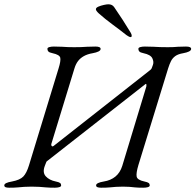

<svg xmlns="http://www.w3.org/2000/svg" viewBox="-40 -870 911 895"><path d="M3 5Q-9 5 -14.5 2.5Q-20 0 -20 -6Q-20 -18 16 -24Q53 -31 68.5 -47Q84 -63 95 -99L233 -551Q244 -586 241 -600.5Q238 -615 205 -622Q190 -625 185.5 -630Q181 -635 181 -642Q181 -648 190 -650.5Q199 -653 211 -653Q236 -653 250 -652Q264 -651 276 -650.5Q288 -650 306 -650Q326 -650 338.5 -650.5Q351 -651 365.5 -652Q380 -653 405 -653Q429 -653 429 -642Q429 -635 419 -630Q409 -625 392 -622Q368 -618 351 -608.5Q334 -599 323.5 -585Q313 -571 307 -551L199 -198Q198 -192 201.5 -189Q205 -186 209 -189L657 -541Q660 -543 663.5 -546.5Q667 -550 669 -557L673 -568Q678 -582 670 -598.5Q662 -615 629 -622Q614 -625 609.5 -630Q605 -635 605 -642Q605 -648 614 -650.5Q623 -653 635 -653Q660 -653 676 -652Q692 -651 706.5 -650.5Q721 -650 742 -650Q759 -650 768 -650.5Q777 -651 789.5 -652Q802 -653 827 -653Q851 -653 851 -642Q851 -635 841 -630Q831 -625 814 -622Q790 -618 777 -608.5Q764 -599 757 -585Q750 -571 744 -552L605 -100Q594 -63 597 -47Q600 -31 633 -24Q648 -21 653 -17Q658 -13 658 -6Q658 0 649 2.5Q640 5 628 5Q603 5 589 3.5Q575 2 563.5 1Q552 0 533 0Q514 0 500.5 1Q487 2 472 3.5Q457 5 432 5Q420 5 414 2.5Q408 0 408 -6Q408 -18 444 -24Q476 -29 498 -47Q520 -65 530 -97L641 -463Q643 -468 642.5 -474.5Q642 -481 638 -478L182 -121Q180 -120 178 -118Q176 -116 174 -110L169 -97Q157 -66 173.5 -48Q190 -30 220 -24Q235 -21 240 -17Q245 -13 245 -6Q245 0 236 2.5Q227 5 215 5Q190 5 174 3.5Q158 2 143 1Q128 0 107 0Q87 0 73 1Q59 2 43.5 3.5Q28 5 3 5ZM568 -697Q566 -697 561.5 -699Q557 -701 550 -706Q521 -729 485 -755.5Q449 -782 420 -808Q407 -820 407 -827Q407 -834 418.5 -839Q430 -844 444 -847Q458 -850 465 -850Q483 -850 492 -837Q512 -808 531.5 -778Q551 -748 569 -718Q574 -710 574 -703Q574 -697 568 -697Z"/></svg>

Font: EB Garamond
Style: Italic
Weight: 400
Italic angle: -17.2°
Designer: Georg Duffner and Octavio Pardo
Foundry: Georg Duffner
Version: Version 1.001